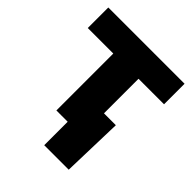

<svg xmlns="http://www.w3.org/2000/svg" viewBox="-189 -632 904 904"><g transform="rotate(45 263.0 -180.0)"><path d="M179.2 0V-378.9H9.3V-515.6H517.1V-378.9H347.2V0ZM254.4 156.2V0H210V-148.9H426.3L417.5 156.2Z"/></g></svg>

Font: Inter Display ExtraBold
Style: Regular
Weight: 800
Designer: Rasmus Andersson
Foundry: rsms
Version: Version 4.000;git-a52131595